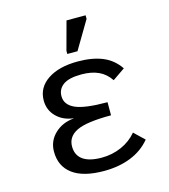

<svg xmlns="http://www.w3.org/2000/svg" viewBox="-112 -834 824 934"><g transform="rotate(-15 300.0 -367.5)"><path d="M303.2 -55.7Q356 -55.7 402.6 -76.2Q449.2 -96.7 480.5 -134.3L531.7 -85.4Q492.7 -38.1 432.9 -14.2Q373 9.8 297.4 9.8Q192.9 9.8 139.2 -30.3Q85.4 -70.3 85.4 -144Q85.4 -196.8 123.3 -233.4Q161.1 -270 219.2 -275.4V-276.4Q167 -282.7 134.3 -315.9Q101.6 -349.1 101.6 -397Q101.6 -461.9 158.2 -500Q214.8 -538.1 310.5 -538.1Q382.8 -538.1 434.3 -517.1Q485.8 -496.1 518.6 -447.8L456.1 -404.8Q433.1 -439.5 397.7 -456.1Q362.3 -472.7 311 -472.7Q248.5 -472.7 219.5 -451.9Q190.4 -431.2 190.4 -395Q190.4 -352.1 237.1 -330.6Q283.7 -309.1 399.4 -309.1V-243.2Q274.4 -243.2 225.6 -219Q176.8 -194.8 176.8 -145.5Q176.8 -101.1 209 -78.4Q241.2 -55.7 303.2 -55.7ZM271 -586.4V-602.5L309.6 -745.1H405.8V-727.1L322.3 -586.4Z"/></g></svg>

Font: Courier New
Style: Regular
Weight: 400
Designer: Steve Matteson
Foundry: Ascender Corporation
Version: Version 2.00.3